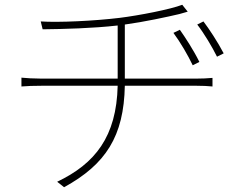

<svg xmlns="http://www.w3.org/2000/svg" viewBox="-20 -749 1040 806"><path d="M735 -624 708 -611C737 -572 769 -517 789 -475L817 -489C793 -538 757 -593 735 -624ZM834 -659 808 -646C838 -607 870 -553 891 -511L919 -525C894 -573 857 -629 834 -659ZM70 -423V-386C92 -388 122 -389 155 -389H474C469 -175 379 -62 220 14L249 37C424 -59 500 -177 504 -389H805C827 -389 855 -388 872 -386V-422C852 -420 826 -419 804 -419H504V-646C585 -657 682 -678 733 -690C746 -694 758 -697 768 -700L745 -729C697 -710 563 -684 482 -674C375 -661 225 -654 151 -659L159 -626C247 -627 368 -630 474 -642V-419H153C124 -419 87 -421 70 -423Z"/></svg>

Font: Harano Aji Gothic K1 ExtraLight
Style: Regular
Weight: 250
Foundry: Masamichi Hosoda
Version: HaranoAjiGothicK1-ExtraLight version 20230610;ttx 4.39.4